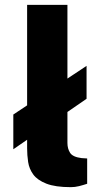

<svg xmlns="http://www.w3.org/2000/svg" viewBox="-20 -763 416 793"><path d="M337.5 -491V-355L35 -146.5V-290ZM272.5 10Q208.5 10 171.5 -4.5Q134.5 -19 117.5 -42.2Q100.5 -65.5 96.2 -94Q92 -122.5 92 -150.5V-743H258.5V-172.5Q258.5 -149 269.5 -131.8Q280.5 -114.5 317 -110L340 -108.5V-4Q323.5 1.5 306.5 5.8Q289.5 10 272.5 10Z"/></svg>

Font: Public Sans Thin ExtraBold
Style: Regular
Weight: 800
Version: Version 1.007